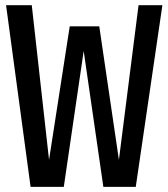

<svg xmlns="http://www.w3.org/2000/svg" viewBox="-20 -727 655 747"><path d="M519 -706.7H611.8L508.2 0H382.1L305.6 -528.7L228.2 0H99L3.6 -706.7H103.6L170.8 -105.1L251.3 -624.6H366.2L442.6 -105.1Z"/></svg>

Font: Fira Code Fixed Retina
Style: Regular
Weight: 450
Monospace: yes
Designer: Carrois Corporate, Edenspiekermann AG, Nikita Prokopov
Foundry: Carrois Corporate, Edenspiekermann AG, Nikita Prokopov
Version: Version 5.002